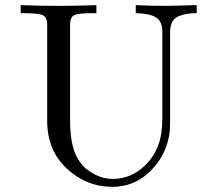

<svg xmlns="http://www.w3.org/2000/svg" viewBox="-20 -703 845 745"><path d="M60.1 -651.9V-683.1Q134.3 -680.2 207 -680.2Q279.8 -680.2 354 -683.1V-651.9H340.8Q283.7 -651.9 267.8 -644Q252 -636.2 252 -607.9V-237.8Q252 -137.7 280.8 -88.9Q289.6 -73.7 303.2 -58.3Q316.9 -43 348.4 -25.9Q379.9 -8.8 417 -8.8Q487.8 -8.8 541 -59.3Q594.2 -109.9 606 -186Q609.9 -212.9 609.9 -247.1V-579.1Q609.9 -621.1 584.5 -636Q559.1 -650.9 506.8 -651.9V-683.1Q567.9 -680.2 630.9 -680.2Q640.6 -680.2 743.2 -683.1V-651.9Q721.2 -651.9 706.1 -649.4Q690.9 -647 674.1 -640.4Q657.2 -633.8 648.7 -618.4Q640.1 -603 640.1 -579.1V-245.1Q640.1 -202.1 638.2 -189Q626 -101.1 564 -39.6Q502 22 416 22Q315.9 22 239.5 -48.6Q163.1 -119.1 163.1 -233.9V-606Q163.1 -635.7 146.5 -643.8Q129.9 -651.9 68.8 -651.9Z"/></svg>

Font: CMU Serif Upright Italic
Style: UprightItalic
Weight: 500
Version: Version 0.7.0